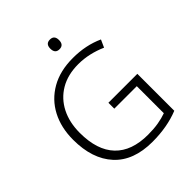

<svg xmlns="http://www.w3.org/2000/svg" viewBox="-248 -1060 1220 1220"><g transform="rotate(-45 362.0 -450.5)"><path d="M387 -364H647V-32Q542 10 410 10Q240 10 151 -87Q62 -184 62 -356Q62 -465 105.5 -548Q149 -631 231 -678Q313 -725 428 -725Q544 -725 638 -682L615 -631Q570 -651 522 -662Q474 -673 425 -673Q330 -673 262.5 -633Q195 -593 159 -522Q123 -451 123 -357Q123 -202 199 -122Q275 -42 422 -42Q474 -42 515 -49Q556 -56 589 -68V-311H387ZM408 -911Q447 -911 447 -868Q447 -824 408 -824Q369 -824 369 -868Q369 -911 408 -911Z"/></g></svg>

Font: RS Noto Sans Light
Style: Regular
Weight: 300
Designer: Monotype Design Team
Foundry: Monotype Imaging Inc.
Version: Version 3.10